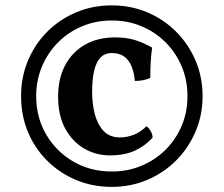

<svg xmlns="http://www.w3.org/2000/svg" viewBox="-20 -595 849 729"><path d="M404.6 -574.6Q476.2 -574.6 538.8 -548.3Q601.4 -522 648.5 -474.9Q695.6 -427.8 722.4 -365.2Q749.2 -302.6 749.2 -230Q749.2 -157.8 722.4 -95.2Q695.6 -32.6 648.5 14.5Q601.4 61.6 538.8 88.1Q476.2 114.6 404.6 114.6Q331.4 114.6 268.8 88.3Q206.2 62 159.1 15.2Q112 -31.6 86 -94.2Q60 -156.8 60 -230Q60 -302.6 86.3 -365.2Q112.6 -427.8 159.7 -474.9Q206.8 -522 269.4 -548.3Q332 -574.6 404.6 -574.6ZM417.2 -453Q459.6 -453 492 -443.1Q524.4 -433.2 557.6 -414.2Q553.6 -387.2 552.1 -356.8Q550.6 -326.4 550.6 -299.4Q538.2 -293 522.2 -290.3Q506.2 -287.6 492 -287.6Q489.4 -318.2 480.1 -341.9Q470.8 -365.6 452.4 -379.6Q434 -393.6 404.6 -393.6Q377.4 -393.6 360.9 -375.7Q344.4 -357.8 337.1 -324.7Q329.8 -291.6 329.8 -245.6Q329.8 -200.8 340.1 -161.4Q350.4 -122 373.5 -97.6Q396.6 -73.2 435.8 -73.2Q460.6 -73.2 486.7 -82.8Q512.8 -92.4 536 -115.8Q545 -109.6 551.7 -98.1Q558.4 -86.6 559.6 -72.6Q533.6 -43 494.1 -24Q454.6 -5 396.6 -5Q345.2 -5 300.7 -30.3Q256.2 -55.6 228.4 -105.4Q200.6 -155.2 200.6 -228Q200.6 -296 227 -346.5Q253.4 -397 302.2 -425Q351 -453 417.2 -453ZM404.6 -517.2Q344 -517.2 291.8 -495.3Q239.6 -473.4 200.6 -434.2Q161.6 -395 139.5 -342.8Q117.4 -290.6 117.4 -230Q117.4 -149 155.4 -84.2Q193.4 -19.4 258.3 18.4Q323.2 56.2 404.6 56.2Q465.2 56.2 517.4 34.3Q569.6 12.4 608.8 -26.6Q648 -65.6 669.9 -117.5Q691.8 -169.4 691.8 -230Q691.8 -290.6 669.9 -342.8Q648 -395 608.8 -434.2Q569.6 -473.4 517.4 -495.3Q465.2 -517.2 404.6 -517.2Z"/></svg>

Font: Vollkorn
Style: Regular
Weight: 400
Designer: Friedrich Althausen
Foundry: Friedrich Althausen
Version: Version 4.104